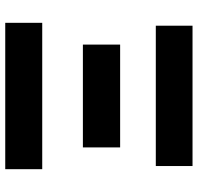

<svg xmlns="http://www.w3.org/2000/svg" viewBox="-31 -723 754 732"><g transform="rotate(90 346.0 -357.0)"><path d="M67 -141H625V0H67ZM150 -438H542V-296H150ZM78 -714H613V-574H78Z"/></g></svg>

Font: Nebula Sans Bold
Style: Regular
Weight: 700
Designer: Paul D. Hunt for Adobe (as Source Sans)
Foundry: Nebula Entertainment & Broadcasting LLC
Version: Version 1.010